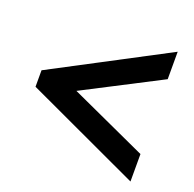

<svg xmlns="http://www.w3.org/2000/svg" viewBox="-98 -723 732 723"><g transform="rotate(20 267.5 -362.0)"><path d="M496 -102V-212L188 -353L496 -512V-622L38 -381V-315Z"/></g></svg>

Font: Noto Sans Display
Style: Bold
Weight: 700
Designer: Monotype Design Team
Foundry: Monotype Imaging Inc.
Version: Version 1.900